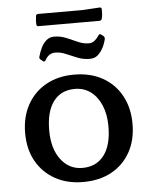

<svg xmlns="http://www.w3.org/2000/svg" viewBox="-56 -857 722 912"><g transform="rotate(-5 305.0 -400.5)"><path d="M304 9Q228 9 170.5 -23Q113 -55 81 -112Q49 -169 49 -246Q49 -323 81 -381Q113 -439 170.5 -471Q228 -503 304 -503Q382 -503 439.5 -471Q497 -439 529 -381Q561 -323 561 -246Q561 -169 529 -111.5Q497 -54 439.5 -22.5Q382 9 304 9ZM306 -58Q373 -58 409.5 -106.5Q446 -155 446 -244Q446 -302 427.5 -345Q409 -388 377 -411.5Q345 -435 302 -435Q236 -435 200 -387Q164 -339 164 -250Q164 -162 203.5 -110Q243 -58 306 -58ZM154 -587Q145 -593 148 -602Q154 -624 163.5 -644Q173 -664 188.5 -677.5Q204 -691 226 -691Q256 -691 283.5 -679.5Q311 -668 336.5 -656.5Q362 -645 388 -645Q404 -645 415.5 -654.5Q427 -664 437 -679Q442 -687 450 -681L459 -674Q466 -669 465 -659Q460 -637 449.5 -617Q439 -597 424 -584Q409 -571 386 -571Q356 -571 329 -581.5Q302 -592 276 -603.5Q250 -615 224 -615Q208 -615 196 -606.5Q184 -598 176 -583Q170 -574 164 -579ZM149 -796Q150 -805 160 -805H372L454 -810Q463 -810 463 -800Q463 -789 462.5 -778Q462 -767 459 -756Q456 -747 447 -747H156Q147 -747 147 -757Q146 -766 147 -776.5Q148 -787 149 -796Z"/></g></svg>

Font: Hahmlet Medium
Style: Regular
Weight: 500
Version: Version 1.002